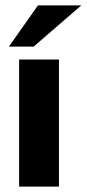

<svg xmlns="http://www.w3.org/2000/svg" viewBox="-20 -693 322 713"><path d="M51 0V-472H199V0ZM13 -520 121 -673H282Q153 -561 105 -520Z"/></svg>

Font: Coval
Style: Black
Weight: 1000
Foundry: Context Ltd
Version: Version 001.000